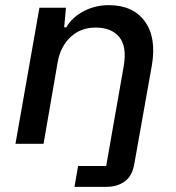

<svg xmlns="http://www.w3.org/2000/svg" viewBox="-20 -558 682 745"><path d="M269 167 283 86H392L460 -301Q473 -377 443 -414Q413 -451 351 -451Q293 -451 254 -414.5Q215 -378 204 -318L149 0H40L133 -528H236L229 -452H237Q261 -492 305.5 -515Q350 -538 402 -538Q496 -538 542 -475Q588 -412 569 -303L501 79Q493 125 464 146Q435 167 393 167Z"/></svg>

Font: Hubot Sans Medium
Style: Italic
Weight: 500
Italic angle: -10°
Designer: Deni Anggara
Foundry: GitHub
Version: Version 1.001; ttfautohint (v1.8.4.7-5d5b);gftools[0.9.31]